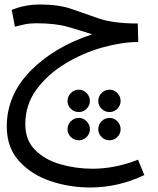

<svg xmlns="http://www.w3.org/2000/svg" viewBox="-20 -436 699 850"><path d="M619 339 591 271Q489 311 390 311Q315 311 246.5 291Q178 271 135 227.5Q92 184 92 114Q92 27 142 -40.5Q192 -108 270 -155Q348 -202 434 -226Q520 -250 592 -250L590 -332H581Q480 -333 418 -354Q356 -375 299 -395.5Q242 -416 156 -416Q90 -416 32 -392L46 -318Q66 -323 88.5 -328Q111 -333 141 -333Q226 -333 282.5 -316.5Q339 -300 388 -284Q220 -229 115 -122Q10 -15 10 124Q10 216 63.5 276Q117 336 201.5 365Q286 394 380 394Q503 394 619 339ZM329 60Q349 60 363.5 45.5Q378 31 378 11Q378 -9 363.5 -24Q349 -39 329 -39Q308 -39 293.5 -24Q279 -9 279 11Q279 31 293.5 45.5Q308 60 329 60ZM465 60Q485 60 499.5 45.5Q514 31 514 11Q514 -9 499.5 -24Q485 -39 465 -39Q444 -39 429.5 -24Q415 -9 415 11Q415 31 429.5 45.5Q444 60 465 60ZM329 185Q349 185 363.5 170.5Q378 156 378 136Q378 116 363.5 101Q349 86 329 86Q308 86 293.5 101Q279 116 279 136Q279 156 293.5 170.5Q308 185 329 185ZM465 185Q485 185 499.5 170.5Q514 156 514 136Q514 116 499.5 101Q485 86 465 86Q444 86 429.5 101Q415 116 415 136Q415 156 429.5 170.5Q444 185 465 185Z"/></svg>

Font: Noto Sans Arabic
Style: Regular
Weight: 400
Designer: Nadine Chahine - Monotype Design Team
Foundry: Monotype Imaging Inc.
Version: Version 1.902